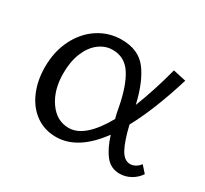

<svg xmlns="http://www.w3.org/2000/svg" viewBox="-98 -561 753 706"><g transform="rotate(30 278.5 -207.5)"><path d="M42 -195Q42 -262 68.5 -314Q95 -366 139.5 -394.5Q184 -423 237 -423Q309 -423 345 -375.5Q381 -328 401 -241Q434 -325 459 -421L514 -409Q469 -262 417 -167Q432 -104 449 -73Q466 -42 491 -42Q502 -42 513 -48Q524 -54 532 -65L557 -37Q544 -17 522 -4.5Q500 8 475 8Q438 8 415 -20.5Q392 -49 376 -100Q297 8 205 8Q156 8 119 -18.5Q82 -45 62 -91.5Q42 -138 42 -195ZM229 -44Q297 -44 361 -158Q356 -175 351 -204Q335 -287 306.5 -330.5Q278 -374 227 -374Q196 -374 169.5 -354Q143 -334 127.5 -296.5Q112 -259 112 -209Q112 -138 145 -91Q178 -44 229 -44Z"/></g></svg>

Font: LXGW Bright TC
Style: Regular
Weight: 400
Designer: Christian Thalmann (Catharsis Fonts)
Foundry: LXGW / Christian Thalmann (Catharsis Fonts) / Fontworks Inc.
Version: Version 5.501